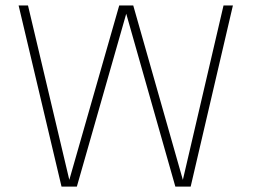

<svg xmlns="http://www.w3.org/2000/svg" viewBox="-20 -690 955 710"><path d="M806.6 -669.9 656.2 -24.9 472.7 -669.9H420.9L236.3 -24.9L83.5 -669.9H48.8L207.5 0H264.2L446.8 -639.2L628.4 0H685.1L841.3 -669.9Z"/></svg>

Font: SaysetthaMai Thin
Style: Regular
Weight: 100
Designer: John M. Durdin
Foundry: Lao Script for Windows
Version: Version 1.101